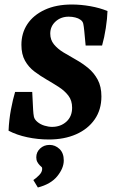

<svg xmlns="http://www.w3.org/2000/svg" viewBox="-20 -606 509 852"><path d="M197 13Q148 13 101 3Q54 -7 18 -26Q20 -74 28.5 -119.5Q37 -165 47 -198H123L127 -119Q128 -100 130.5 -88Q133 -76 146 -65Q159 -54 177 -48.5Q195 -43 211 -43Q249 -43 274.5 -66Q300 -89 300 -128Q300 -160 283.5 -181.5Q267 -203 241.5 -219.5Q216 -236 187.5 -252.5Q159 -269 133 -288.5Q107 -308 91 -336.5Q75 -365 75 -407Q75 -459 101.5 -499Q128 -539 178.5 -562.5Q229 -586 299 -586Q339 -586 381 -578.5Q423 -571 457 -557Q456 -524 449.5 -481.5Q443 -439 433 -404H360L354 -468Q352 -489 349.5 -500.5Q347 -512 336 -519Q328 -525 314 -528.5Q300 -532 285 -532Q250 -532 226.5 -510.5Q203 -489 203 -457Q203 -429 219.5 -409Q236 -389 261.5 -373.5Q287 -358 316.5 -341.5Q346 -325 371.5 -304Q397 -283 413.5 -252.5Q430 -222 430 -178Q430 -119 400 -76Q370 -33 317.5 -10Q265 13 197 13ZM148 226 128 193Q140 185 153 172Q166 159 167 146Q168 138 164.5 135Q161 132 157 128Q150 121 145.5 112.5Q141 104 141 92Q141 69 158 53Q175 37 200 37Q225 37 244 55Q263 73 263 106Q263 140 234.5 175.5Q206 211 148 226Z"/></svg>

Font: Rasa
Style: Italic
Weight: 400
Italic angle: -7.10001°
Designer: Anna Giedrys (Yrsa+Rasa design), David Brezina (Yrsa art-direction, Rasa art-direction, design)
Foundry: Rosetta Type Foundry
Version: Version 2.004